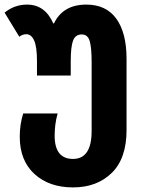

<svg xmlns="http://www.w3.org/2000/svg" viewBox="-38 -576 628 836"><path d="M280 240Q384 240 448.5 177Q513 114 513 -10V-320Q513 -433 468.5 -494.5Q424 -556 338 -556Q236 -556 197 -474H194Q158 -556 80 -556Q25 -556 -18 -521L46 -416Q60 -427 77 -427Q98 -427 110.5 -400Q123 -373 123 -310V-247H270V-310Q270 -372 280 -399Q290 -426 318 -426Q344 -426 352.5 -397.5Q361 -369 361 -305V-6Q361 116 280 116Q200 116 200 15Q200 -10 203 -33.5Q206 -57 213 -82H63Q48 -34 48 19Q48 123 112 181.5Q176 240 280 240Z"/></svg>

Font: Noto Sans Georgian Condensed Extra
Style: Regular
Weight: 800
Width: 3
Designer: Monotype Design Team
Foundry: Monotype Imaging Inc.
Version: Version 1.901